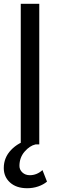

<svg xmlns="http://www.w3.org/2000/svg" viewBox="-27 -765 311 1017"><path d="M83 0V-745H181V0ZM117 232Q60 232 26.5 202Q-7 172 -7 125Q-7 70 31.5 29.5Q70 -11 130 -26H161V0Q130 7 103 38.5Q76 70 76 114Q76 134 91.5 148.5Q107 163 131 163Q168 163 198 136L222 197Q203 213 175.5 222.5Q148 232 117 232Z"/></svg>

Font: Pitagon Sans Text Medium
Style: Regular
Weight: 500
Designer: Travis Tran
Foundry: Pitagon
Version: Version 1.000; ttfautohint (v1.8.4.7-5d5b);gftools[0.9.26]